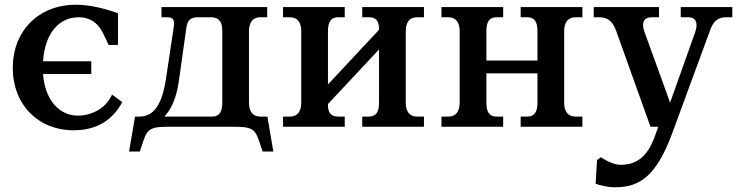

<svg xmlns="http://www.w3.org/2000/svg" viewBox="-20 -536 3127 812"><path d="M439 -346H479V-480C420 -501 357 -516 301 -516C143 -516 34 -405 34 -249C34 -93 142 15 291 15C394 15 458 -32 497 -104L454 -136C427 -76 366 -47 309 -47C230 -47 170 -114 162 -223H366V-277H162C170 -395 229 -463 313 -463C358 -463 392 -442 414 -399C421 -385 428 -372 439 -346Z M663 -506V-463H687C713 -463 719 -451 715 -423L682 -203C662 -70 616 -43 569 -43H551L526 105H571L577 88C602 9 606 0 699 0H964C1056 0 1060 10 1085 88L1091 105H1136L1111 -43H1080C1050 -43 1033 -64 1033 -101V-405C1033 -442 1050 -463 1080 -463H1110V-506ZM675 -43C704 -73 726 -121 736 -191L768 -417C772 -448 784 -463 816 -463H872C908 -463 920 -442 920 -405V-101C920 -64 908 -43 878 -43Z M1367 -91V-96L1583 -327V-101C1583 -64 1571 -43 1541 -43H1512V0H1773V-43H1743C1713 -43 1696 -64 1696 -101V-405C1696 -442 1713 -463 1743 -463H1773V-506H1512V-463H1541C1571 -463 1583 -446 1583 -415V-410L1367 -179V-405C1367 -442 1379 -463 1409 -463H1438V-506H1177V-463H1207C1237 -463 1254 -442 1254 -405V-101C1254 -64 1237 -43 1207 -43H1177V0H1438V-43H1409C1379 -43 1367 -61 1367 -91Z M2037 -101V-226H2253V-101C2253 -64 2241 -43 2211 -43H2182V0H2443V-43H2413C2383 -43 2366 -64 2366 -101V-405C2366 -442 2383 -463 2413 -463H2443V-506H2182V-463H2211C2241 -463 2253 -442 2253 -405V-280H2037V-405C2037 -442 2049 -463 2079 -463H2108V-506H1847V-463H1877C1907 -463 1924 -442 1924 -405V-101C1924 -64 1907 -43 1877 -43H1847V0H2108V-43H2079C2049 -43 2037 -64 2037 -101Z M2586 -405 2731 0H2764L2750 39C2717 131 2668 161 2605 161C2580 161 2546 146 2521 129L2505 141L2499 241C2518 248 2549 256 2582 256C2684 256 2755 210 2822 30L2982 -405C2995 -442 3012 -463 3050 -463H3077V-506H2859V-463H2891C2922 -463 2934 -440 2920 -400L2814 -102L2706 -400C2691 -440 2703 -463 2735 -463H2767V-506H2491V-463H2514C2553 -463 2572 -443 2586 -405Z"/></svg>

Font: LT Superior Serif Semibold
Style: Regular
Weight: 600
Designer: Daniel Lyons
Foundry: LyonsType
Version: Version 2.120;FEAKit 1.0